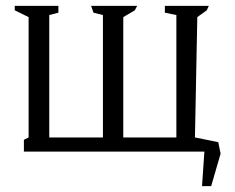

<svg xmlns="http://www.w3.org/2000/svg" viewBox="-20 -520 798 651"><path d="M728 1 696 111H665L673 -6H61V-46L77 -54V-462L30 -485V-500H178V-477L147 -469V-54H289H329V-469L297 -477L289 -500H445L437 -485L398 -462V-54H437H578V-469L539 -477V-500H688L681 -485L649 -462L641 -54L720 -38Z"/></svg>

Font: Underdog
Style: Regular
Weight: 400
Designer: Sergey Steblina
Foundry: Sergey Steblina, Jovanny Lemonad
Version: Version 1.001; ttfautohint (v0.9)